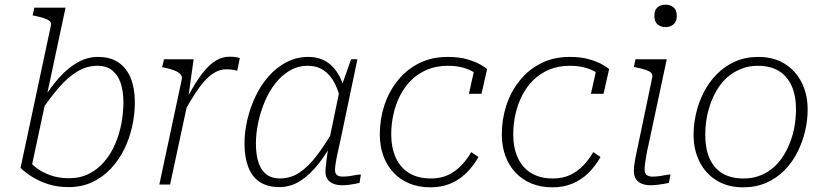

<svg xmlns="http://www.w3.org/2000/svg" viewBox="-20 -791 3524 823"><path d="M275 -27Q324 -27 362 -46.5Q400 -66 428 -99Q456 -132 474 -174.5Q492 -217 500.5 -262.5Q509 -308 509 -353Q509 -399 497.5 -434Q486 -469 461.5 -489Q437 -509 398 -509Q352 -509 311.5 -484.5Q271 -460 234 -417.5Q197 -375 161 -322L160 -359Q196 -416 233.5 -458Q271 -500 312.5 -523.5Q354 -547 400 -547Q454 -547 489 -522.5Q524 -498 541 -454.5Q558 -411 558 -353Q558 -301 546.5 -249Q535 -197 512 -150.5Q489 -104 454.5 -67.5Q420 -31 375 -10Q330 11 274 11Q226 11 187 -1.5Q148 -14 118 -33Q88 -52 68 -71L198 -681Q201 -693 193.5 -700Q186 -707 170 -712.5Q154 -718 129 -723L120 -725L127 -758H261L115 -74Q109 -76 104 -81.5Q99 -87 96.5 -92.5Q94 -98 95 -102Q96 -106 100 -107Q112 -90 136 -71.5Q160 -53 195.5 -40Q231 -27 275 -27Z M663 0H709L789 -372L786 -366L810 -537H683L675 -503L685 -501Q710 -496 727.5 -489Q745 -482 753.5 -473Q762 -464 759 -450ZM1008 -542Q1006 -543 994.5 -545.5Q983 -548 965 -548Q933 -548 906 -531.5Q879 -515 855 -486Q831 -457 809 -419Q787 -381 762 -339L771 -314Q791 -350 811.5 -382.5Q832 -415 853.5 -440Q875 -465 899 -479.5Q923 -494 951 -494Q968 -494 979.5 -491.5Q991 -489 997 -488Z M1463 -377 1443 -347Q1433 -399 1414.5 -434.5Q1396 -470 1367.5 -489.5Q1339 -509 1299 -509Q1257 -509 1221.5 -488Q1186 -467 1159 -432Q1132 -397 1114 -353.5Q1096 -310 1086.5 -264Q1077 -218 1077 -176Q1077 -128 1088 -94.5Q1099 -61 1122 -43.5Q1145 -26 1179 -26Q1226 -26 1264 -51.5Q1302 -77 1337.5 -123.5Q1373 -170 1410 -234L1417 -203Q1385 -140 1347.5 -91.5Q1310 -43 1268 -16Q1226 11 1177 11Q1127 11 1093.5 -11Q1060 -33 1044 -75.5Q1028 -118 1028 -176Q1028 -225 1040 -277Q1052 -329 1075 -377.5Q1098 -426 1131.5 -464Q1165 -502 1208 -524.5Q1251 -547 1301 -547Q1348 -547 1381 -525.5Q1414 -504 1434.5 -465.5Q1455 -427 1463 -377ZM1512 -537 1440 -193Q1432 -158 1426.5 -132Q1421 -106 1418.5 -89Q1416 -72 1416 -63Q1416 -47 1424.5 -40.5Q1433 -34 1449 -34Q1473 -34 1493 -38.5Q1513 -43 1527 -43L1521 -7Q1511 -5 1499 -2.5Q1487 0 1473.5 1.5Q1460 3 1446 3Q1426 3 1410 -3Q1394 -9 1384.5 -22Q1375 -35 1375 -55Q1375 -70 1379.5 -104Q1384 -138 1389 -173V-180L1435 -401L1440 -410L1485 -537Z M1827 -26Q1870 -26 1902 -41.5Q1934 -57 1958 -82.5Q1982 -108 2000 -139L2031 -118Q2009 -79 1979 -49.5Q1949 -20 1910.5 -4Q1872 12 1825 12Q1775 12 1735 -4.5Q1695 -21 1666.5 -51.5Q1638 -82 1623 -123.5Q1608 -165 1608 -215Q1608 -280 1627.5 -339.5Q1647 -399 1685 -446Q1723 -493 1776.5 -520Q1830 -547 1899 -547Q1949 -547 1984 -536.5Q2019 -526 2039.5 -514Q2060 -502 2068 -495L2044 -389H1990L2015 -501Q2027 -496 2033 -490Q2039 -484 2041 -477.5Q2043 -471 2042.5 -465.5Q2042 -460 2041 -456Q2031 -469 2012 -481Q1993 -493 1965 -501Q1937 -509 1899 -509Q1850 -509 1811 -492.5Q1772 -476 1743 -447.5Q1714 -419 1695 -381.5Q1676 -344 1666.5 -301.5Q1657 -259 1657 -215Q1657 -158 1676.5 -115Q1696 -72 1734 -49Q1772 -26 1827 -26Z M2350 -26Q2393 -26 2425 -41.5Q2457 -57 2481 -82.5Q2505 -108 2523 -139L2554 -118Q2532 -79 2502 -49.5Q2472 -20 2433.5 -4Q2395 12 2348 12Q2298 12 2258 -4.5Q2218 -21 2189.5 -51.5Q2161 -82 2146 -123.5Q2131 -165 2131 -215Q2131 -280 2150.5 -339.5Q2170 -399 2208 -446Q2246 -493 2299.5 -520Q2353 -547 2422 -547Q2472 -547 2507 -536.5Q2542 -526 2562.5 -514Q2583 -502 2591 -495L2567 -389H2513L2538 -501Q2550 -496 2556 -490Q2562 -484 2564 -477.5Q2566 -471 2565.5 -465.5Q2565 -460 2564 -456Q2554 -469 2535 -481Q2516 -493 2488 -501Q2460 -509 2422 -509Q2373 -509 2334 -492.5Q2295 -476 2266 -447.5Q2237 -419 2218 -381.5Q2199 -344 2189.5 -301.5Q2180 -259 2180 -215Q2180 -158 2199.5 -115Q2219 -72 2257 -49Q2295 -26 2350 -26Z M2697 -57Q2697 -73 2700 -92.5Q2703 -112 2708.5 -137Q2714 -162 2720 -192L2776 -460Q2778 -472 2771 -479Q2764 -486 2748 -491.5Q2732 -497 2707 -502L2697 -504L2704 -537H2838L2760 -171Q2754 -146 2750.5 -125.5Q2747 -105 2745 -90Q2743 -75 2743 -64Q2743 -48 2752 -41Q2761 -34 2776 -34Q2792 -34 2806 -36Q2820 -38 2832.5 -40.5Q2845 -43 2854 -43L2847 -7Q2837 -5 2823.5 -2.5Q2810 0 2796 1.5Q2782 3 2767 3Q2747 3 2731 -3.5Q2715 -10 2706 -23.5Q2697 -37 2697 -57ZM2785 -723Q2785 -748 2798.5 -759.5Q2812 -771 2833 -771Q2853 -771 2867 -759.5Q2881 -748 2881 -723Q2881 -698 2867 -686.5Q2853 -675 2833 -675Q2812 -675 2798.5 -686.5Q2785 -698 2785 -723Z M3357 -158Q3369 -184 3377 -211.5Q3385 -239 3388.5 -267.5Q3392 -296 3392 -321Q3392 -381 3373.5 -422.5Q3355 -464 3319 -486.5Q3283 -509 3228 -509Q3193 -509 3164 -498.5Q3135 -488 3111 -470.5Q3087 -453 3069 -429Q3051 -405 3038 -377Q3026 -352 3018 -323.5Q3010 -295 3006.5 -267.5Q3003 -240 3003 -213Q3003 -154 3021.5 -112Q3040 -70 3076.5 -48Q3113 -26 3167 -26Q3202 -26 3231 -36Q3260 -46 3284 -64Q3308 -82 3326 -106Q3344 -130 3357 -158ZM2953 -213Q2953 -259 2964 -306Q2975 -353 2997 -396Q3019 -439 3052.5 -473Q3086 -507 3130.5 -527Q3175 -547 3230 -547Q3296 -547 3343 -518Q3390 -489 3416 -438Q3442 -387 3442 -321Q3442 -276 3431 -229Q3420 -182 3398 -138.5Q3376 -95 3342.5 -61Q3309 -27 3264.5 -7.5Q3220 12 3165 12Q3100 12 3052.5 -17Q3005 -46 2979 -97Q2953 -148 2953 -213Z"/></svg>

Font: Roboto Serif 20pt Thin
Style: Italic
Weight: 250
Italic angle: -10°
Version: Version 1.007